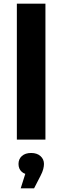

<svg xmlns="http://www.w3.org/2000/svg" viewBox="-20 -762 341 1048"><path d="M72 0V-742H228V0ZM93 266 118 187Q107 183 99 176Q81 160 81 133Q81 106 99.5 89.5Q118 73 150 73Q182 73 201 90Q220 107 220 133Q220 145 216 161Q212 177 201 198L166 266Z"/></svg>

Font: Montserrat Z
Style: Bold
Weight: 700
Designer: Julieta Ulanovsky
Foundry: Julieta Ulanovsky
Version: Version 8.000